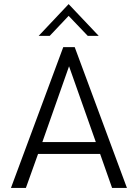

<svg xmlns="http://www.w3.org/2000/svg" viewBox="-20 -921 676 941"><path d="M169.4 -745.1 316.4 -900.9 463.9 -745.1H410.2L316.4 -843.3L223.6 -745.1ZM33.7 0 290 -689.9H346.2L602.1 0H529.3L470.7 -166.5H166.5L106.9 0ZM187.5 -224.6H449.7L318.4 -596.2Z"/></svg>

Font: HK Grotesk Legacy
Style: Regular
Weight: 400
Designer: Alfredo Marco Pradil
Foundry: Hanken Design Co.
Version: Version 2.022;PS 002.022;hotconv 1.0.88;makeotf.lib2.5.64775